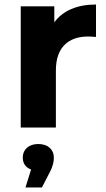

<svg xmlns="http://www.w3.org/2000/svg" viewBox="-20 -566 471 852"><path d="M221 -467V-538H72V0H228V-254C228 -357 285 -404 371 -404C383 -404 393 -403 406 -402V-546C323 -546 259 -519 221 -467ZM150 73C107 73 81 98 81 133C81 159 94 178 118 186L93 266H166L201 198C216 170 219 149 219 133C219 98 193 73 150 73Z"/></svg>

Font: AWKNG-Font
Style: Bold
Weight: 700
Designer: Awakening Church
Foundry: Awakening Church
Version: Version 1.700;PS 001.700;hotconv 1.0.88;makeotf.lib2.5.64775